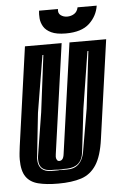

<svg xmlns="http://www.w3.org/2000/svg" viewBox="-54 -778 532 829"><g transform="rotate(-5 212.5 -363.5)"><path d="M165 12Q113 12 78 3Q43 -6 25.5 -31.5Q8 -57 8 -106Q8 -119 9.5 -133Q11 -147 13 -163L73 -591H232L165 -115Q164 -111 164 -104Q164 -97 167 -92Q170 -85 178 -85Q186 -85 191.5 -91.5Q197 -98 199 -115L266 -591H425L365 -164Q355 -90 330 -52Q305 -14 264.5 -1Q224 12 165 12ZM141 -45H168Q174 -45 177 -46Q179 -45 184 -45H208Q240 -45 258.5 -63Q277 -81 283 -114L315 -300L344 -547H340L301 -301L279 -114Q272 -51 208 -49H194Q190 -48 184 -48H168L156 -49H141Q87 -49 87 -98Q87 -102 87 -106Q87 -110 88 -114L118 -301L149 -547H145L104 -300L84 -114Q83 -110 83 -107Q83 -104 83 -101Q83 -45 141 -45ZM254 -631Q214 -631 191 -642Q168 -653 158 -670Q148 -687 146.5 -705.5Q145 -724 147 -739H229Q226 -721 238 -712Q250 -703 266 -703Q283 -703 296.5 -711.5Q310 -720 314 -739H397Q390 -694 356 -662.5Q322 -631 254 -631Z"/></g></svg>

Font: Alumni Sans Inline One
Style: Italic
Weight: 400
Italic angle: -8°
Designer: Robert E. Leuschke
Foundry: Robert E. Leuschke
Version: Version 1.100; ttfautohint (v1.8.3)